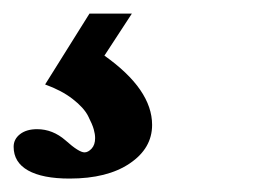

<svg xmlns="http://www.w3.org/2000/svg" viewBox="-23 -20 382 283"><path d="M79.6 243.2Q39.6 243.2 18.3 231.2Q-2.9 219.2 -2.9 196.3Q-2.9 185.1 6.6 177.7Q16.1 170.4 31.7 170.4Q54.7 170.4 73.7 187Q93.3 204.6 101.6 204.6Q106.9 204.6 112.1 199Q117.2 193.4 117.2 183.6Q117.2 177.7 115.2 170.7Q113.3 163.6 106.9 151.1Q100.6 138.7 84.2 126Q67.9 113.3 43.5 104.5L108.9 0H171.4L130.9 62Q201.2 111.8 201.2 164.1Q201.2 198.7 168.2 220.9Q135.3 243.2 79.6 243.2Z"/></svg>

Font: Elstob 6pt
Style: Italic
Weight: 700
Italic angle: -20°
Designer: Peter S. Baker
Version: Version 1.015